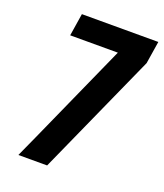

<svg xmlns="http://www.w3.org/2000/svg" viewBox="-136 -826 781 916"><g transform="rotate(20 254.5 -367.5)"><path d="M66 0 115 -108 345 -621H103L121 -735H509L491 -621L212 0Z"/></g></svg>

Font: Iosevka SS04 Heavy
Style: Italic
Weight: 900
Italic angle: -9°
Monospace: yes
Designer: Belleve Invis
Foundry: Belleve Invis
Version: Version 19.0.0; ttfautohint (v1.8.4)